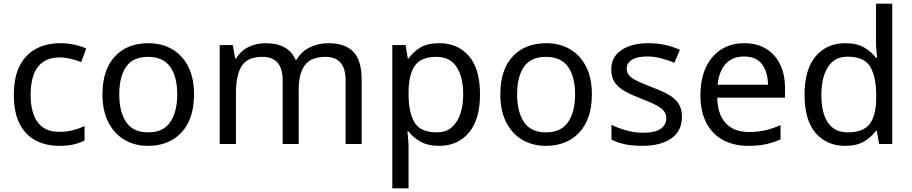

<svg xmlns="http://www.w3.org/2000/svg" viewBox="-20 -780 4938 1040"><path d="M300 10Q229 10 173.5 -19Q118 -48 86.5 -109Q55 -170 55 -265Q55 -364 88 -426Q121 -488 177.5 -517Q234 -546 306 -546Q347 -546 385 -537.5Q423 -529 447 -517L420 -444Q396 -453 364 -461Q332 -469 304 -469Q146 -469 146 -266Q146 -169 184.5 -117.5Q223 -66 299 -66Q343 -66 376.5 -75Q410 -84 438 -97V-19Q411 -5 378.5 2.5Q346 10 300 10Z M1031 -269Q1031 -136 963.5 -63Q896 10 781 10Q710 10 654.5 -22.5Q599 -55 567 -117.5Q535 -180 535 -269Q535 -402 602 -474Q669 -546 784 -546Q857 -546 912.5 -513.5Q968 -481 999.5 -419.5Q1031 -358 1031 -269ZM626 -269Q626 -174 663.5 -118.5Q701 -63 783 -63Q864 -63 902 -118.5Q940 -174 940 -269Q940 -364 902 -418Q864 -472 782 -472Q700 -472 663 -418Q626 -364 626 -269Z M1758 -546Q1849 -546 1894 -499.5Q1939 -453 1939 -349V0H1852V-345Q1852 -472 1743 -472Q1665 -472 1631.5 -427Q1598 -382 1598 -296V0H1511V-345Q1511 -472 1401 -472Q1320 -472 1289 -422Q1258 -372 1258 -278V0H1170V-536H1241L1254 -463H1259Q1284 -505 1326.5 -525.5Q1369 -546 1417 -546Q1543 -546 1581 -456H1586Q1613 -502 1659.5 -524Q1706 -546 1758 -546Z M2360 -546Q2459 -546 2519.5 -477Q2580 -408 2580 -269Q2580 -132 2519.5 -61Q2459 10 2359 10Q2297 10 2256.5 -13.5Q2216 -37 2193 -68H2187Q2189 -51 2191 -25Q2193 1 2193 20V240H2105V-536H2177L2189 -463H2193Q2217 -498 2256 -522Q2295 -546 2360 -546ZM2344 -472Q2262 -472 2228.5 -426Q2195 -380 2193 -286V-269Q2193 -170 2225.5 -116.5Q2258 -63 2346 -63Q2395 -63 2426.5 -90Q2458 -117 2473.5 -163.5Q2489 -210 2489 -270Q2489 -362 2453.5 -417Q2418 -472 2344 -472Z M3186 -269Q3186 -136 3118.5 -63Q3051 10 2936 10Q2865 10 2809.5 -22.5Q2754 -55 2722 -117.5Q2690 -180 2690 -269Q2690 -402 2757 -474Q2824 -546 2939 -546Q3012 -546 3067.5 -513.5Q3123 -481 3154.5 -419.5Q3186 -358 3186 -269ZM2781 -269Q2781 -174 2818.5 -118.5Q2856 -63 2938 -63Q3019 -63 3057 -118.5Q3095 -174 3095 -269Q3095 -364 3057 -418Q3019 -472 2937 -472Q2855 -472 2818 -418Q2781 -364 2781 -269Z M3674 -148Q3674 -70 3616 -30Q3558 10 3460 10Q3404 10 3363.5 1Q3323 -8 3292 -24V-104Q3324 -88 3369.5 -74.5Q3415 -61 3462 -61Q3529 -61 3559 -82.5Q3589 -104 3589 -140Q3589 -160 3578 -176Q3567 -192 3538.5 -208Q3510 -224 3457 -244Q3405 -264 3368 -284Q3331 -304 3311 -332Q3291 -360 3291 -404Q3291 -472 3346.5 -509Q3402 -546 3492 -546Q3541 -546 3583.5 -536.5Q3626 -527 3663 -510L3633 -440Q3599 -454 3562 -464Q3525 -474 3486 -474Q3432 -474 3403.5 -456.5Q3375 -439 3375 -409Q3375 -387 3388 -371.5Q3401 -356 3431.5 -341.5Q3462 -327 3513 -307Q3564 -288 3600 -268Q3636 -248 3655 -219.5Q3674 -191 3674 -148Z M4011 -546Q4080 -546 4129.5 -516Q4179 -486 4205.5 -431.5Q4232 -377 4232 -304V-251H3865Q3867 -160 3911.5 -112.5Q3956 -65 4036 -65Q4087 -65 4126.5 -74.5Q4166 -84 4208 -102V-25Q4167 -7 4127 1.5Q4087 10 4032 10Q3956 10 3897.5 -21Q3839 -52 3806.5 -113.5Q3774 -175 3774 -264Q3774 -352 3803.5 -415Q3833 -478 3886.5 -512Q3940 -546 4011 -546ZM4010 -474Q3947 -474 3910.5 -433.5Q3874 -393 3867 -321H4140Q4139 -389 4108 -431.5Q4077 -474 4010 -474Z M4558 10Q4458 10 4398 -59.5Q4338 -129 4338 -267Q4338 -405 4398.5 -475.5Q4459 -546 4559 -546Q4621 -546 4660.5 -523Q4700 -500 4725 -467H4731Q4730 -480 4727.5 -505.5Q4725 -531 4725 -546V-760H4813V0H4742L4729 -72H4725Q4701 -38 4661 -14Q4621 10 4558 10ZM4572 -63Q4657 -63 4691.5 -109.5Q4726 -156 4726 -250V-266Q4726 -366 4693 -419.5Q4660 -473 4571 -473Q4500 -473 4464.5 -416.5Q4429 -360 4429 -265Q4429 -169 4464.5 -116Q4500 -63 4572 -63Z"/></svg>

Font: Noto Sans Tirhuta
Style: Regular
Weight: 400
Designer: Monotype Design Team
Foundry: Monotype Imaging Inc.
Version: Version 2.003; ttfautohint (v1.8.4.7-5d5b)